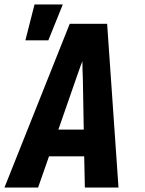

<svg xmlns="http://www.w3.org/2000/svg" viewBox="-32 -842 652 862"><path d="M-12 0 281 -735H449L500 0H349L346 -140H188L139 0ZM344 -260 340 -490Q339 -509 338.5 -528.5Q338 -548 338 -567Q330 -548 323.5 -528.5Q317 -509 310 -490L230 -260ZM82 -661 123 -822H250L185 -661Z"/></svg>

Font: Iosevka Heavy Extended Oblique
Style: Regular
Weight: 900
Width: 7
Italic angle: -9°
Monospace: yes
Designer: Belleve Invis
Foundry: Belleve Invis
Version: Version 32.5.0; ttfautohint (v1.8.4)